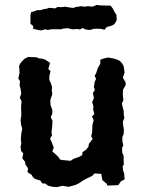

<svg xmlns="http://www.w3.org/2000/svg" viewBox="-20 -740 584 775"><path d="M211 15 192 14 175 10 163 1 150 0 143 -11 121 -18 112 -26 108 -34 91 -45 93 -61 82 -77V-86L70 -101L74 -121L65 -131L63 -148L66 -161L64 -178L67 -208L70 -220L65 -237L63 -256L66 -274V-286L65 -304L66 -319L67 -332L60 -345L66 -363L63 -381L59 -397L61 -412L54 -423L59 -446L57 -474L63 -486L74 -498L81 -504L94 -510L126 -509L139 -504L152 -503L163 -499L182 -486L175 -462L184 -452L179 -433V-417L185 -405L190 -389L189 -376L191 -360L186 -345L183 -335L184 -316L191 -297V-281L185 -267L192 -252L191 -235L188 -207L190 -194L182 -180L189 -166L197 -144L191 -129L207 -115L218 -104L222 -96L232 -94L265 -91L277 -99L300 -107L312 -114L313 -126L327 -135L337 -148L339 -160L354 -179L348 -190L352 -206L353 -236L358 -255L351 -270L361 -279L356 -298L357 -310L352 -328L359 -344L355 -365L363 -377L359 -388L362 -409L368 -422L362 -433L369 -447L375 -466L385 -483V-499L396 -503L416 -508L438 -504L454 -499L464 -494L473 -484L479 -473L483 -448L476 -426L487 -408V-396L477 -379L476 -370V-354L478 -336L472 -322L476 -304L479 -294L480 -274L482 -263L476 -250L477 -235L480 -218L479 -199L474 -187V-168L478 -154L473 -144V-125L479 -111V-92L480 -77L475 -68L477 -51L481 -41L483 -16L467 -7L458 7L444 8L413 9L411 2L393 -13L389 -38L362 -40L352 -30L327 -18L313 -10L300 -1L286 6L272 10L258 14L232 10ZM146 -617 125 -621 114 -624V-635L103 -644V-661V-680L106 -691L117 -694L130 -699H144L156 -703L169 -705L176 -708H187L202 -706L213 -712L228 -711L244 -713L259 -710L277 -708L286 -712L296 -713L306 -715L321 -713L336 -715L351 -713L362 -716L368 -720L390 -718H399L427 -717L435 -706L441 -694L450 -680L451 -663L450 -656L442 -643L432 -637L419 -633L411 -631L402 -620L389 -623L378 -624H361L343 -619L325 -621L314 -627L303 -621L292 -623L280 -622H270L255 -626L236 -625L228 -622H214H206H188L172 -619L164 -622Z"/></svg>

Font: Winky Rough Medium
Style: Regular
Weight: 500
Designer: Simon Atzbach
Foundry: typofactur
Version: Version 1.206; ttfautohint (v1.8.4.7-5d5b)